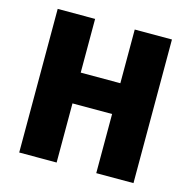

<svg xmlns="http://www.w3.org/2000/svg" viewBox="-105 -818 918 922"><g transform="rotate(15 354.0 -357.0)"><path d="M638 0H453V-294H256V0H70V-714H256V-447H453V-714H638Z"/></g></svg>

Font: Noto Sans Sinhala UI SemiCondensed Black
Style: Regular
Weight: 900
Width: 4
Designer: Jelle Bosma - Monotype Design Team
Foundry: Monotype Imaging Inc.
Version: Version 2.006; ttfautohint (v1.8.4.7-5d5b)